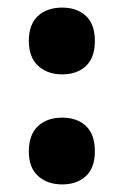

<svg xmlns="http://www.w3.org/2000/svg" viewBox="-20 -567 327 506"><path d="M56 -459Q56 -503 80 -525Q104 -547 144 -547Q183 -547 206.5 -525Q230 -503 230 -459Q230 -415 206.5 -393Q183 -371 144 -371Q105 -371 80.5 -393.5Q56 -416 56 -459ZM56 -168Q56 -212 80 -234.5Q104 -257 144 -257Q183 -257 206.5 -235Q230 -213 230 -168Q230 -125 206.5 -103Q183 -81 144 -81Q105 -81 80.5 -103Q56 -125 56 -168Z"/></svg>

Font: Noto Sans Telugu UI Condensed ExtraBold
Style: Regular
Weight: 800
Width: 3
Designer: Jelle Bosma - Monotype Design Team
Foundry: Monotype Imaging Inc.
Version: Version 2.006; ttfautohint (v1.8.4.7-5d5b)